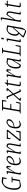

<svg xmlns="http://www.w3.org/2000/svg" viewBox="2620 -3300 856 6137"><g transform="rotate(-90 3048.5 -231.0)"><path d="M464 -265 404 -257 365 -28Q324 -17 263.5 -4Q203 9 189 9Q121 9 85.5 -46Q50 -101 50 -201Q50 -281 71.5 -360.5Q93 -440 127 -492Q161 -530 216.5 -567Q272 -604 295 -604Q320 -603 365 -600Q410 -597 456 -593L427 -448H400L407 -553Q341 -564 295 -564Q265 -564 228 -539Q200 -522 170 -482.5Q140 -443 118.5 -372.5Q97 -302 97 -203Q97 -116 121.5 -72Q146 -28 198 -28L328 -41L363 -255L286 -263L291 -288H468Z M817 -442 797 -309H776L772 -405Q760 -411 757 -411Q753 -411 724.5 -365.5Q696 -320 672.5 -281Q649 -242 634 -218Q610 -177 606 -171L586 -51Q585 -47 585 -41Q585 -31 591 -27.5Q597 -24 614 -21L613 -6Q601 -2 583 2.5Q565 7 555 9Q551 9 543 0.5Q535 -8 535 -12L605 -410L553 -415L556 -434Q624 -451 631 -451Q635 -451 643 -442Q651 -433 650 -430L616 -225H620Q743 -456 752 -456Q764 -456 784.5 -452Q805 -448 817 -442Z M884 -198Q882 -170 882 -154Q882 -29 980 -29Q1003 -29 1037.5 -40.5Q1072 -52 1077 -54L1083 -32Q1060 -20 1020.5 -5.5Q981 9 972 9Q905 9 870.5 -31.5Q836 -72 836 -142Q836 -209 852.5 -268.5Q869 -328 895 -365Q921 -393 967 -422Q1013 -451 1031 -451Q1133 -451 1133 -375Q1133 -329 1098.5 -289.5Q1064 -250 1006.5 -225.5Q949 -201 884 -198ZM886 -221Q943 -224 989.5 -247Q1036 -270 1062 -303.5Q1088 -337 1088 -371Q1088 -418 1034 -418Q1011 -418 989 -405Q959 -388 928 -344Q897 -300 886 -221Z M1481 -32 1534 -27 1531 -8Q1463 9 1455 9Q1451 9 1443 0.5Q1435 -8 1435 -12L1489 -312Q1494 -339 1494 -355Q1494 -385 1480.5 -399Q1467 -413 1435 -413Q1430 -413 1387 -349.5Q1344 -286 1300 -218L1270 -172L1249 -51Q1248 -48 1248 -43Q1248 -33 1255 -28.5Q1262 -24 1277 -21L1276 -6Q1264 -2 1246 2.5Q1228 7 1218 9Q1214 9 1206 0.5Q1198 -8 1198 -12L1268 -410L1216 -415L1219 -434Q1287 -451 1295 -451Q1298 -451 1306 -442Q1314 -433 1313 -430L1279 -226H1284Q1306 -262 1314 -275Q1351 -337 1386 -394Q1421 -451 1426 -451Q1484 -451 1509.5 -431Q1535 -411 1535 -359Q1535 -337 1528 -295Z M1914 -145 1941 -144 1919 0H1618Q1607 -15 1607 -27L1785 -246Q1824 -293 1856 -332.5Q1888 -372 1913 -403L1911 -414L1717 -407L1693 -320H1669L1680 -442H1962Q1968 -434 1972 -416L1672 -45L1671 -30L1883 -35Z M2060 -198Q2058 -170 2058 -154Q2058 -29 2156 -29Q2179 -29 2213.5 -40.5Q2248 -52 2253 -54L2259 -32Q2236 -20 2196.5 -5.5Q2157 9 2148 9Q2081 9 2046.5 -31.5Q2012 -72 2012 -142Q2012 -209 2028.5 -268.5Q2045 -328 2071 -365Q2097 -393 2143 -422Q2189 -451 2207 -451Q2309 -451 2309 -375Q2309 -329 2274.5 -289.5Q2240 -250 2182.5 -225.5Q2125 -201 2060 -198ZM2062 -221Q2119 -224 2165.5 -247Q2212 -270 2238 -303.5Q2264 -337 2264 -371Q2264 -418 2210 -418Q2187 -418 2165 -405Q2135 -388 2104 -344Q2073 -300 2062 -221Z M2900 -456H2873L2879 -566L2687 -557L2647 -331L2797 -327L2793 -300L2641 -296L2596 -37L2803 -27L2837 -148L2863 -147L2838 0H2488L2491 -21L2552 -33L2643 -561L2584 -573L2588 -594H2924Z M3301 -421 3128 -229 3217 -37 3265 -31 3262 -9Q3249 -4 3228 2.5Q3207 9 3203 9Q3198 9 3189 1Q3180 -7 3178 -13L3097 -202L2948 -31L2993 -23L2989 4L2911 9Q2906 9 2899.5 -3Q2893 -15 2895 -21L3086 -235L3009 -404L2956 -413L2960 -438Q2974 -442 2993.5 -446Q3013 -450 3024 -451Q3027 -451 3034 -444Q3041 -437 3043 -432L3116 -260L3250 -413L3204 -419L3207 -446L3285 -451Q3290 -451 3296.5 -439.5Q3303 -428 3301 -421Z M3360 -37Q3364 -68 3422 -411H3366L3371 -432L3427 -447L3465 -512Q3472 -512 3480 -501L3471 -442H3573L3567 -411H3465Q3433 -228 3419.5 -145Q3406 -62 3406 -48Q3406 -32 3417 -30Q3429 -28 3512 -28L3509 -5Q3479 0 3446.5 4Q3414 8 3396 9Q3390 9 3374.5 -9.5Q3359 -28 3360 -37Z M3909 -442 3889 -309H3868L3864 -405Q3852 -411 3849 -411Q3845 -411 3816.5 -365.5Q3788 -320 3764.5 -281Q3741 -242 3726 -218Q3702 -177 3698 -171L3678 -51Q3677 -47 3677 -41Q3677 -31 3683 -27.5Q3689 -24 3706 -21L3705 -6Q3693 -2 3675 2.5Q3657 7 3647 9Q3643 9 3635 0.5Q3627 -8 3627 -12L3697 -410L3645 -415L3648 -434Q3716 -451 3723 -451Q3727 -451 3735 -442Q3743 -433 3742 -430L3708 -225H3712Q3835 -456 3844 -456Q3856 -456 3876.5 -452Q3897 -448 3909 -442Z M4193 -32 4241 -27 4239 -8 4197 2Q4173 9 4169 9Q4166 9 4157.5 0Q4149 -9 4150 -12L4182 -214H4177L4156 -178Q4051 9 4041 9Q3978 9 3952.5 -28Q3927 -65 3927 -137Q3927 -206 3944 -265.5Q3961 -325 3987 -365Q4013 -393 4059.5 -422Q4106 -451 4123 -451Q4141 -451 4185.5 -444Q4230 -437 4262 -430ZM4192 -273 4214 -400Q4156 -417 4128 -417Q4104 -417 4084 -407Q4062 -396 4036.5 -367Q4011 -338 3992 -282Q3973 -226 3973 -144Q3973 -89 3985.5 -59.5Q3998 -30 4032 -30Q4044 -30 4192 -273Z M4679 -160 4652 0H4316L4319 -21L4380 -33L4471 -560L4412 -573L4416 -594H4589L4585 -569L4515 -557L4424 -37L4615 -27L4652 -161Z M4771 -12 4841 -410 4789 -415 4792 -434Q4860 -451 4868 -451Q4871 -451 4880 -442Q4889 -433 4888 -430L4818 -32L4870 -27L4867 -8Q4843 -2 4822 3Q4801 8 4791 9Q4787 9 4779 0.5Q4771 -8 4771 -12ZM4866 -613 4907 -617 4915 -603 4896 -536H4858Z M5309 -430 5228 39Q5224 64 5203.5 96.5Q5183 129 5159.5 153Q5136 177 5121 177Q5105 177 5034 148.5Q4963 120 4923 100L4931 55L5042 -51Q5010 -61 4992.5 -93.5Q4975 -126 4975 -173Q4975 -220 4991.5 -274Q5008 -328 5033 -365Q5058 -393 5104 -422Q5150 -451 5169 -451Q5185 -451 5230.5 -444Q5276 -437 5309 -430ZM5021 -180Q5021 -91 5070 -79L5237 -260L5262 -399Q5206 -416 5174 -416Q5150 -416 5130 -407Q5077 -381 5049 -315Q5021 -249 5021 -180ZM5230 -215H5225Q5145 -118 4969 69L4968 79Q4989 91 5054.5 118Q5120 145 5137 145Q5141 145 5150.5 129Q5160 113 5169.5 85.5Q5179 58 5185 25Q5200 -49 5230 -215Z M5698 -32 5752 -27 5749 -8Q5729 -3 5703.5 3Q5678 9 5672 9Q5669 9 5660.5 0.5Q5652 -8 5652 -12L5706 -312Q5710 -335 5710 -357Q5710 -387 5696.5 -400Q5683 -413 5653 -413Q5646 -413 5603 -348Q5560 -283 5488 -171L5467 -51Q5466 -47 5466 -41Q5466 -31 5471.5 -27.5Q5477 -24 5495 -21L5494 -6Q5481 -2 5463 2.5Q5445 7 5435 9Q5432 9 5424 0.5Q5416 -8 5416 -12L5518 -598L5465 -604L5468 -622Q5536 -639 5544 -639Q5547 -639 5555 -630Q5563 -621 5562 -619L5497 -226H5502L5539 -288Q5574 -347 5606 -399Q5638 -451 5643 -451Q5701 -451 5726.5 -431Q5752 -411 5752 -359Q5752 -331 5746 -295Z M5884 -37Q5888 -68 5946 -411H5890L5895 -432L5951 -447L5989 -512Q5996 -512 6004 -501L5995 -442H6097L6091 -411H5989Q5957 -228 5943.5 -145Q5930 -62 5930 -48Q5930 -32 5941 -30Q5953 -28 6036 -28L6033 -5Q6003 0 5970.5 4Q5938 8 5920 9Q5914 9 5898.5 -9.5Q5883 -28 5884 -37Z"/></g></svg>

Font: Grenze ExtraLight
Style: Italic
Weight: 275
Italic angle: -10°
Designer: Renata Polastri
Foundry: Omnibus-Type
Version: Version 1.002; ttfautohint (v1.8)